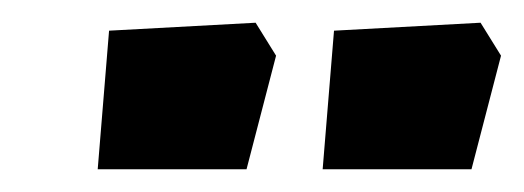

<svg xmlns="http://www.w3.org/2000/svg" viewBox="-20 -686 461 169"><path d="M76 -659 205 -666 223 -637 197 -537H66ZM274 -659 403 -666 421 -637 395 -537H264Z"/></svg>

Font: Grenze ExtraBold
Style: Italic
Weight: 800
Italic angle: -10°
Designer: Renata Polastri
Foundry: Omnibus-Type
Version: Version 1.002; ttfautohint (v1.8)